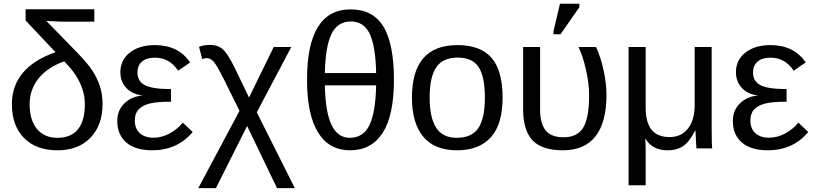

<svg xmlns="http://www.w3.org/2000/svg" viewBox="-20 -773 4248 1000"><path d="M421.9 -230Q421.9 -272.5 408.9 -309.8Q396 -347.2 375.7 -379.2Q355.5 -411.1 314.5 -453.6Q227.1 -422.4 180.7 -364.3Q134.3 -306.2 134.3 -230Q134.3 -147.5 172.6 -101.3Q210.9 -55.2 278.8 -55.2Q349.1 -55.2 385.5 -99.1Q421.9 -143.1 421.9 -230ZM296.4 -660.2 221.2 -664.1 375.5 -505.9Q434.6 -445.3 460.2 -406.5Q485.8 -367.7 500 -325Q514.2 -282.2 514.2 -231.9Q514.2 -121.1 451.2 -55.7Q388.2 9.8 278.8 9.8Q168.5 9.8 105.2 -54.2Q42 -118.2 42 -231Q42 -325.7 99.1 -393.8Q156.2 -461.9 269 -501L113.3 -666.5V-724.6H471.2V-660.2Z M779.3 -55.7Q821.8 -55.7 862.5 -77.4Q903.3 -99.1 932.1 -134.3L983.4 -85.4Q944.3 -38.1 891.1 -14.2Q837.9 9.8 773.4 9.8Q685.1 9.8 637.9 -30.8Q590.8 -71.3 590.8 -144Q590.8 -197.8 627.2 -233.9Q663.6 -270 719.7 -275.4V-276.4Q668 -282.2 637.5 -315.4Q606.9 -348.6 606.9 -397Q606.9 -460.4 656.5 -499.3Q706.1 -538.1 786.6 -538.1Q909.2 -538.1 970.2 -447.8L907.7 -404.8Q862.8 -472.7 787.1 -472.7Q742.7 -472.7 719.2 -451.9Q695.8 -431.2 695.8 -395Q695.8 -350.6 733.9 -329.8Q772 -309.1 870.6 -309.1V-243.2Q795.9 -243.2 758.8 -233.6Q721.7 -224.1 701.9 -203.1Q682.1 -182.1 682.1 -145.5Q682.1 -103 708.3 -79.3Q734.4 -55.7 779.3 -55.7Z M1267.1 -116.7 1104.5 207H1012.7L1227.5 -195.8L1144.5 -363.3Q1108.9 -434.1 1092.5 -452.1Q1076.2 -470.2 1057.6 -470.2Q1044.4 -470.2 1033.2 -465.3L1016.6 -529.3Q1042.5 -539.1 1074.2 -539.1Q1116.2 -539.1 1142.3 -514.6Q1168.5 -490.2 1207.5 -409.2L1276.9 -265.1L1405.8 -528.3H1497.1L1317.4 -188L1515.6 207H1422.9Z M2031.7 -357.9Q2031.7 -171.9 1973.1 -81.1Q1914.6 9.8 1803.2 9.8Q1693.8 9.8 1636.5 -83.3Q1579.1 -176.3 1579.1 -357.9Q1579.1 -724.1 1806.2 -724.1Q1922.9 -724.1 1977.3 -634Q2031.7 -543.9 2031.7 -357.9ZM1802.2 -55.2Q1872.1 -55.2 1904.3 -121.8Q1936.5 -188.5 1939 -328.6H1671.9Q1674.3 -193.8 1705.8 -124.5Q1737.3 -55.2 1802.2 -55.2ZM1807.6 -661.1Q1738.3 -661.1 1706.5 -595.9Q1674.8 -530.8 1671.9 -392.6H1939Q1936.5 -530.8 1906 -595.9Q1875.5 -661.1 1807.6 -661.1Z M2597.7 -264.6Q2597.7 -126 2536.6 -58.1Q2475.6 9.8 2359.4 9.8Q2243.7 9.8 2184.6 -60.8Q2125.5 -131.3 2125.5 -264.6Q2125.5 -538.1 2362.3 -538.1Q2483.4 -538.1 2540.5 -471.4Q2597.7 -404.8 2597.7 -264.6ZM2505.4 -264.6Q2505.4 -374 2472.9 -423.6Q2440.4 -473.1 2363.8 -473.1Q2286.6 -473.1 2252.2 -422.6Q2217.8 -372.1 2217.8 -264.6Q2217.8 -160.2 2251.7 -107.7Q2285.6 -55.2 2358.4 -55.2Q2437.5 -55.2 2471.4 -106Q2505.4 -156.7 2505.4 -264.6Z M3138.7 -278.8Q3138.7 -135.7 3081.5 -63Q3024.4 9.8 2911.6 9.8Q2802.7 9.8 2753.7 -42Q2704.6 -93.8 2704.6 -204.6V-528.3H2793V-201.7Q2793 -130.4 2821.5 -94.2Q2850.1 -58.1 2915.5 -58.1Q2987.3 -58.1 3017.8 -108.6Q3048.3 -159.2 3048.3 -276.9Q3048.3 -339.4 3031.2 -413.1Q3014.2 -486.8 2992.7 -528.3H3084.5Q3110.4 -470.7 3124.5 -403.3Q3138.7 -335.9 3138.7 -278.8ZM2862.8 -594.7V-610.8L2896.5 -753.4H2997.6V-735.4L2899.4 -594.7Z M3607.4 0Q3606.4 -5.9 3604.7 -39.8Q3603 -73.7 3602.5 -92.8H3600.6Q3571.3 -35.2 3538.8 -12.7Q3506.3 9.8 3457 9.8Q3417 9.8 3387.7 -5.9Q3358.4 -21.5 3342.8 -49.8H3340.8Q3342.8 -28.8 3342.8 9.8V191.9H3253.9V-528.3H3342.8V-213.9Q3342.8 -135.3 3373.5 -97.2Q3404.3 -59.1 3467.8 -59.1Q3528.3 -59.1 3563.2 -103.5Q3598.1 -147.9 3598.1 -227.1V-528.3H3686.5V-113.8Q3686.5 -20.5 3689.5 0Z M3985.4 -55.7Q4027.8 -55.7 4068.6 -77.4Q4109.4 -99.1 4138.2 -134.3L4189.5 -85.4Q4150.4 -38.1 4097.2 -14.2Q4043.9 9.8 3979.5 9.8Q3891.1 9.8 3844 -30.8Q3796.9 -71.3 3796.9 -144Q3796.9 -197.8 3833.3 -233.9Q3869.6 -270 3925.8 -275.4V-276.4Q3874 -282.2 3843.5 -315.4Q3813 -348.6 3813 -397Q3813 -460.4 3862.5 -499.3Q3912.1 -538.1 3992.7 -538.1Q4115.2 -538.1 4176.3 -447.8L4113.8 -404.8Q4068.8 -472.7 3993.2 -472.7Q3948.7 -472.7 3925.3 -451.9Q3901.9 -431.2 3901.9 -395Q3901.9 -350.6 3939.9 -329.8Q3978 -309.1 4076.7 -309.1V-243.2Q4002 -243.2 3964.8 -233.6Q3927.7 -224.1 3908 -203.1Q3888.2 -182.1 3888.2 -145.5Q3888.2 -103 3914.3 -79.3Q3940.4 -55.7 3985.4 -55.7Z"/></svg>

Font: Liberation Sans
Style: Regular
Weight: 400
Designer: Steve Matteson
Foundry: Ascender Corporation
Version: Version 2.00.1